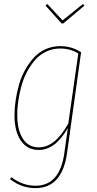

<svg xmlns="http://www.w3.org/2000/svg" viewBox="-20 -763 494 977"><path d="M402.3 -742.7 409.7 -734.4 301.8 -643.6H293.5L211.9 -734.4L220.7 -742.7L298.3 -659.2ZM286.6 -528.3Q344.7 -528.3 392.6 -497.1L321.3 15.1Q296.4 194.3 160.2 194.3Q88.4 194.3 30.8 147.9L38.1 138.7Q94.7 182.1 160.6 182.1Q284.7 182.1 307.6 14.6L325.2 -111.3Q261.2 0 177.2 0Q118.7 0 86.4 -46.9Q54.2 -93.8 53.7 -173.8Q53.7 -212.4 59.6 -252.4Q65.4 -292.5 76.9 -332.5Q88.4 -372.6 107.9 -407.5Q127.4 -442.4 152.3 -469.7Q177.2 -497.1 211.9 -512.7Q246.6 -528.3 286.6 -528.3ZM286.1 -516.1Q248.5 -516.1 216.1 -501Q183.6 -485.8 160.2 -459.5Q136.7 -433.1 118.4 -399.4Q100.1 -365.7 89.4 -326.9Q78.6 -288.1 73 -249.8Q67.4 -211.4 67.9 -174.3Q68.4 -100.1 96.7 -56.6Q125 -13.2 177.7 -13.2Q260.7 -13.2 327.6 -134.8L378.4 -490.7Q338.4 -516.1 286.1 -516.1Z"/></svg>

Font: Fira Sans Compressed Hair
Style: Italic
Weight: 100
Width: 3
Italic angle: -8°
Designer: Carrois Corporate & Edenspiekermann AG
Foundry: Carrois Corporate GbR & Edenspiekermann AG
Version: Version 4.203;PS 004.203;hotconv 1.0.88;makeotf.lib2.5.64775